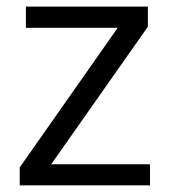

<svg xmlns="http://www.w3.org/2000/svg" viewBox="-20 -555 509 575"><path d="M429.2 0H39.1V-53.7L332.5 -471.7H57.6V-535.2H422.9V-475.1L133.3 -63H429.2Z"/></svg>

Font: Open Sans
Style: Regular
Weight: 400
Designer: Monotype Design Team
Foundry: Monotype Imaging Inc.
Version: Version 3.000; ttfautohint (v1.8.4)